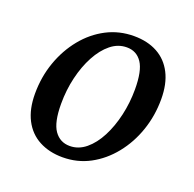

<svg xmlns="http://www.w3.org/2000/svg" viewBox="-98 -607 727 720"><g transform="rotate(20 265.0 -246.5)"><path d="M222 13Q169 13 128.5 -8.5Q88 -30 66 -72.5Q44 -115 44 -176Q44 -243 65 -302.5Q86 -362 123.5 -408Q161 -454 211 -480Q261 -506 320 -506Q374 -506 413.5 -484.5Q453 -463 474.5 -421Q496 -379 496 -318Q496 -252 475.5 -192.5Q455 -133 417.5 -86.5Q380 -40 330.5 -13.5Q281 13 222 13ZM233 -36Q268 -36 297 -60Q326 -84 347 -124.5Q368 -165 379.5 -215.5Q391 -266 391 -319Q391 -393 369.5 -425Q348 -457 309 -457Q274 -457 245 -433.5Q216 -410 194.5 -370Q173 -330 161 -279.5Q149 -229 149 -174Q149 -100 171.5 -68Q194 -36 233 -36Z"/></g></svg>

Font: Source Serif 4 Medium
Style: Italic
Weight: 500
Italic angle: -12°
Designer: Frank Grießhammer
Foundry: Adobe Systems Incorporated
Version: Version 4.004;hotconv 1.0.116;makeotfexe 2.5.65601